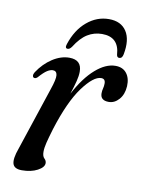

<svg xmlns="http://www.w3.org/2000/svg" viewBox="-74 -665 546 727"><g transform="rotate(10 199.0 -301.5)"><path d="M46 -344Q40.5 -345 39.8 -351.2Q39 -357.5 44 -365.5Q67 -400.5 99.2 -421.5Q131.5 -442.5 164 -442.5Q211.5 -442.5 211.5 -397Q211.5 -380.5 206.2 -360Q201 -339.5 191 -309Q225.5 -374 264.8 -408.2Q304 -442.5 341.5 -442.5Q369.5 -442.5 384.2 -423.8Q399 -405 397.5 -374Q395.5 -342 378.5 -322.8Q361.5 -303.5 339 -303.5Q307 -303.5 307 -331Q307 -341 309.5 -350Q312 -359 312 -369.5Q312 -387.5 296 -387.5Q266.5 -387.5 225.2 -331.5Q184 -275.5 149.5 -165.5Q139 -130.5 134 -110.2Q129 -90 129 -75Q129 -57.5 136.8 -50.2Q144.5 -43 144.5 -33.5Q144.5 -17.5 120 -4.5Q95.5 8.5 60 8.5Q30.5 8.5 25 -10.5Q19.5 -29.5 34 -69.5L114.5 -312Q129 -353.5 127 -369.2Q125 -385 110.5 -385Q101 -385 89 -377.5Q77 -370 58 -348.5Q51 -342.5 46 -344ZM270.5 -552.5Q240 -552.5 214.5 -536.8Q189 -521 166.5 -485Q159 -474.5 151.5 -474.5Q139.5 -474.5 145.5 -492Q164 -548.5 202 -580.5Q240 -612.5 286.5 -612.5Q333 -612.5 354 -580.2Q375 -548 364 -491Q361 -474.5 349.5 -474.5Q341 -474.5 339.5 -485Q335.5 -552.5 270.5 -552.5Z"/></g></svg>

Font: Fraunces 144pt Soft
Style: Italic
Weight: 400
Italic angle: -16°
Version: Version 1.000;[b76b70a41]